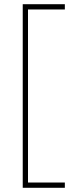

<svg xmlns="http://www.w3.org/2000/svg" viewBox="-20 -734 353 912"><path d="M288 133V158H88V-714H288V-689H113V133Z"/></svg>

Font: Noto Sans Thai Looped UI Condensed Thin
Style: Regular
Weight: 100
Width: 3
Designer: Cadson Demak Team
Foundry: Cadson Demak Co., Ltd.
Version: Version 1.000; ttfautohint (v1.8.4.7-5d5b)